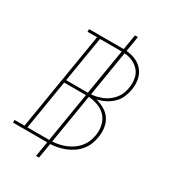

<svg xmlns="http://www.w3.org/2000/svg" viewBox="-241 -961 1065 1186"><g transform="rotate(30 291.0 -368.0)"><path d="M208 107 226 0H-18V-19H53L168 -716H100V-735H347L365 -843H386L368 -734Q404 -731 436 -717Q468 -703 489 -676.5Q510 -650 516 -614.5Q522 -579 516 -543Q511 -514 499 -486.5Q487 -459 464 -437Q441 -415 413.5 -401.5Q386 -388 357 -382Q389 -373 417.5 -356.5Q446 -340 463.5 -313.5Q481 -287 485.5 -253Q490 -219 484 -185Q480 -159 469.5 -133Q459 -107 441 -85.5Q423 -64 399.5 -48Q376 -32 351 -22Q326 -12 299.5 -6.5Q273 -1 247 0L229 107ZM135 -391H290L344 -716H189ZM312 -392Q332 -393 353.5 -398.5Q375 -404 394.5 -412.5Q414 -421 432 -435Q450 -449 463.5 -466.5Q477 -484 485 -504.5Q493 -525 496 -546Q501 -578 496 -609.5Q491 -641 472 -664Q453 -687 425 -700Q397 -713 365 -715ZM229 -19 287 -372H132L74 -19ZM250 -20Q273 -21 297 -26Q321 -31 344 -40.5Q367 -50 388 -64.5Q409 -79 425 -98.5Q441 -118 450.5 -141Q460 -164 464 -188Q470 -224 462.5 -259Q455 -294 432.5 -319Q410 -344 377 -356.5Q344 -369 308 -372Z"/></g></svg>

Font: Iosevka Etoile Thin
Style: Italic
Weight: 100
Italic angle: -9°
Designer: Belleve Invis
Foundry: Belleve Invis
Version: Version 22.1.2; ttfautohint (v1.8.4)